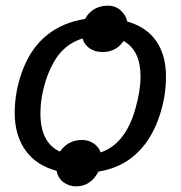

<svg xmlns="http://www.w3.org/2000/svg" viewBox="-20 -604 640 679"><path d="M567 -333Q567 -255 539 -180Q511 -104 458.5 -57Q406 -10 328 3Q301 55 249 55Q224 55 204.5 40.5Q185 26 180 0Q108 -19 70 -72.5Q32 -126 32 -205Q32 -284 62 -361Q92 -437 147.5 -481Q203 -525 281 -537Q293 -560 314 -572Q335 -584 362 -584Q388 -584 406.5 -567.5Q425 -551 430 -528Q499 -508 533 -458Q567 -408 567 -333ZM477 -333Q477 -426 417 -459Q391 -420 342 -420Q316 -420 297 -433Q278 -446 272 -468Q226 -454 194 -418Q162 -381 142 -319Q123 -259 123 -203Q123 -99 192 -68Q221 -109 270 -109Q293 -109 311 -97Q329 -85 336 -65Q380 -80 410 -118Q441 -156 459 -220Q477 -284 477 -333Z"/></svg>

Font: Libra Sans Modern
Style: Italic
Weight: 400
Italic angle: -12°
Foundry: Stefan Peev, Context Ltd
Version: Version 1.000